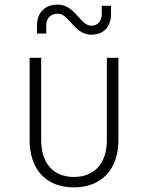

<svg xmlns="http://www.w3.org/2000/svg" viewBox="-20 -800 640 830"><path d="M375 -650C428 -650 460 -684 460 -740V-775H420V-740C420 -709 403 -689 375 -689C326 -689 305 -780 230 -780C174 -780 140 -746 140 -690V-655H180V-690C180 -721 199 -741 230 -741C279 -741 300 -650 375 -650ZM299 10C419 10 492 -68 492 -194V-550H442V-194C442 -94 388 -35 299 -35C211 -35 158 -94 158 -194V-550H108V-194C108 -67 180 10 299 10Z"/></svg>

Font: JetBrains Mono Thin
Style: Regular
Weight: 100
Monospace: yes
Designer: Philipp Nurullin, Konstantin Bulenkov
Foundry: JetBrains
Version: Version 2.305